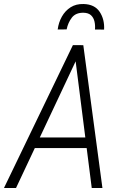

<svg xmlns="http://www.w3.org/2000/svg" viewBox="-51 -936 603 956"><path d="M341.8 -665 28.8 0H-31.2L312 -711.4H353.5ZM405.8 0 320.8 -668.5 325.7 -710.9H363.8L459 0ZM417.5 -251.5 408.2 -198.7H95.7L105.5 -251.5ZM467.3 -788.6 421.9 -789.1Q423.8 -810.1 419.4 -829.1Q415 -848.1 402.1 -860.1Q389.2 -872.1 364.3 -872.6Q325.7 -873 306.6 -848.1Q287.6 -823.2 280.8 -789.6L236.3 -789.1Q240.7 -824.2 257.1 -853.3Q273.4 -882.3 300.5 -899.7Q327.6 -917 365.2 -916Q420.4 -914.6 445.3 -877Q470.2 -839.4 467.3 -788.6Z"/></svg>

Font: Roboto Condensed Light
Style: Italic
Weight: 300
Italic angle: -12°
Designer: Christian Robertson
Foundry: Google
Version: Version 3.0; 2020